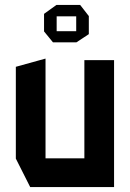

<svg xmlns="http://www.w3.org/2000/svg" viewBox="-20 -756 525 776"><path d="M102 0 44 -115V-486L163 -519H164V-116H321V-513H441V0ZM194 -585 158 -629V-700L208 -736H304L339 -691V-618L289 -585ZM209 -690V-630H288V-690Z"/></svg>

Font: Foldit Thin Medium
Style: Regular
Weight: 500
Version: Version 1.003